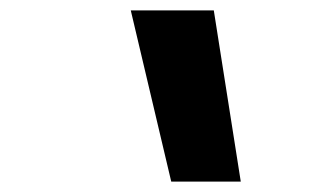

<svg xmlns="http://www.w3.org/2000/svg" viewBox="-20 -792 640 370"><path d="M310 -442 232 -772H392L444 -442Z"/></svg>

Font: Iosevka Extrabold Extended
Style: Italic
Weight: 800
Width: 7
Italic angle: -9°
Monospace: yes
Designer: Belleve Invis
Foundry: Belleve Invis
Version: Version 32.5.0; ttfautohint (v1.8.4)